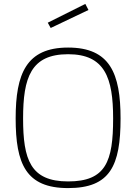

<svg xmlns="http://www.w3.org/2000/svg" viewBox="-20 -952 696 981"><path d="M328 -25C135 -25 98 -137 98 -347C98 -556 138 -675 328 -675C516 -675 558 -554 558 -347C558 -127 521 -25 328 -25ZM328 9C543 9 596 -105 596 -347C596 -577 542 -709 328 -709C114 -709 60 -575 60 -347C60 -115 112 9 328 9ZM224 -836 239 -809 432 -901 416 -932Z"/></svg>

Font: TitilliumText22L
Style: 1 wt
Weight: 100
Designer: Campivisivi
Foundry: Campivisivi
Version: 1.000